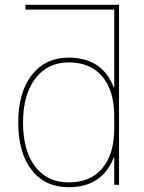

<svg xmlns="http://www.w3.org/2000/svg" viewBox="-20 -770 602 800"><path d="M456 -406V-730H86V-750H476V0H456V-114H454Q406 10 266 10Q168 10 112 -61.5Q56 -133 56 -260Q56 -385 112.5 -457.5Q169 -530 266 -530Q406 -530 454 -406ZM76 -260Q76 -142 126.5 -76Q177 -10 266 -10Q357 -10 406.5 -69Q456 -128 456 -235V-285Q456 -392 406.5 -451Q357 -510 266 -510Q178 -510 127 -442.5Q76 -375 76 -260Z"/></svg>

Font: M PLUS 1p Thin
Style: Regular
Weight: 250
Version: Version 1.062